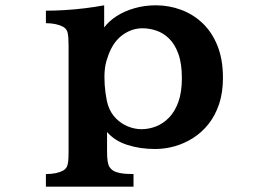

<svg xmlns="http://www.w3.org/2000/svg" viewBox="-20 -580 1040 719"><path d="M370.1 -477.1Q387.7 -501 417 -519.8Q446.3 -538.6 483.9 -549.3Q521.5 -560.1 564 -560.1Q612.3 -560.1 657.2 -543.7Q702.1 -527.3 737.8 -493.9Q773.4 -460.4 794.2 -409.2Q814.9 -357.9 814.9 -288.1Q814.9 -233.4 800.5 -190.4Q786.1 -147.5 761 -115.7Q735.8 -84 703.1 -63.2Q670.4 -42.5 634 -32.2Q597.7 -22 561 -22Q503.9 -22 456.1 -37.6Q408.2 -53.2 380.9 -85.9V-12.2Q380.9 10.3 383.1 23.9Q385.3 37.6 390.1 45.4Q395 53.2 403.8 59.1Q414.6 65.4 432.6 68.6Q450.7 71.8 480 71.8V119.1H151.9V71.8Q172.4 71.8 188.7 68.4Q205.1 64.9 215.8 59.1Q225.1 53.7 229.5 45.9Q233.9 38.1 235.4 24.2Q236.8 10.3 236.8 -12.2V-409.2Q236.8 -442.9 233.2 -457.8Q229.5 -472.7 215.8 -480Q205.1 -485.8 188.7 -489.5Q172.4 -493.2 151.9 -493.2V-540Q185.1 -540 222.4 -542.2Q259.8 -544.4 297.9 -549.1Q335.9 -553.7 370.1 -560.1ZM513.2 -474.1Q477.5 -474.1 445.6 -453.6Q413.6 -433.1 395 -395Q385.7 -376.5 378.4 -351.1Q371.1 -325.7 371.1 -292Q371.1 -262.2 375 -232.9Q378.9 -203.6 384.8 -185.1Q394.5 -156.2 414.6 -136.2Q434.6 -116.2 459.7 -106.2Q484.9 -96.2 509.8 -96.2Q537.6 -96.2 564.5 -106.7Q591.3 -117.2 613.3 -139.9Q635.3 -162.6 648.2 -199Q661.1 -235.4 661.1 -287.1Q661.1 -342.3 647.9 -378.4Q634.8 -414.6 613.3 -435.5Q591.8 -456.5 565.7 -465.3Q539.6 -474.1 513.2 -474.1Z"/></svg>

Font: BIZ UDMincho
Style: Bold
Weight: 700
Monospace: yes
Designer: TypeBank Co., Ltd.
Foundry: Morisawa Inc.
Version: Version 1.06